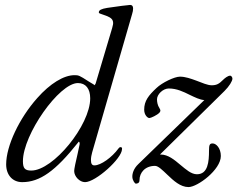

<svg xmlns="http://www.w3.org/2000/svg" viewBox="-20 -725 963 779"><path d="M516 -668C519 -677 520 -684 520 -691C520 -700 516 -705 508 -705C501 -705 456 -699 415 -693C391 -689 381 -684 381 -675C381 -671 381 -671 411 -661C432 -653 439 -645 439 -631C439 -627 439 -627 435 -611L368 -386L364 -379C363 -381 357 -384 339 -395C302 -419 299 -420 282 -420C239 -420 183 -386 131 -327C58 -245 5 -133 5 -58C5 -15 31 14 70 14C142 14 205 -31 297 -147C298 -149 299 -150 300 -150C302 -150 304 -145 303 -139C301 -128 290 -79 285 -57C282 -41 281 -36 281 -31C281 -9 303 14 325 14C368 14 475 -82 475 -120C476 -125 474 -128 469 -128C466 -128 464 -127 461 -123C434 -86 389 -54 363 -54C353 -54 349 -61 349 -76C349 -86 351 -96 354 -107ZM923 -406C923 -412 918 -418 914 -418C904 -418 891 -407 884 -400C869 -385 859 -379 839 -379C822 -379 800 -389 776 -398C754 -406 732 -414 710 -414C688 -414 638 -390 615 -368C583 -338 565 -316 565 -280C565 -258 579 -246 586 -246C592 -246 618 -258 627 -268C632 -274 632 -278 627 -286C619 -298 617 -312 617 -322C617 -342 641 -366 665 -366C697 -366 724 -353 750 -340C771 -330 791 -320 809 -319L541 -59C522 -41 516 -20 517 -6C518 7 527 20 531 20C536 20 546 19 546 6C546 -25 569 -52 609 -52C622 -52 639 -35 659 -16C684 8 712 34 745 34C781 34 876 -36 876 -92C876 -124 857 -143 843 -143C831 -143 828 -138 828 -114C828 -69 824 -18 779 -18C756 -18 735 -37 712 -56C687 -77 662 -98 632 -98H629L891 -356C910 -375 923 -396 923 -406ZM107 -33C81 -33 73 -42 73 -71C73 -179 220 -388 296 -388C328 -388 346 -365 346 -326C346 -217 196 -33 107 -33Z"/></svg>

Font: EB Garamond
Style: Italic
Weight: 400
Italic angle: -17.2°
Designer: Georg Duffner and Octavio Pardo
Foundry: Georg Duffner
Version: Version 1.000;PS 001.000;hotconv 1.0.88;makeotf.lib2.5.64775